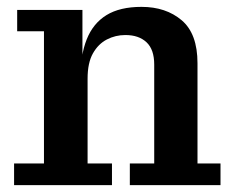

<svg xmlns="http://www.w3.org/2000/svg" viewBox="-20 -539 683 559"><path d="M358 0V-63H429V-351Q429 -395 406.5 -416Q384 -437 345 -437Q316 -437 291 -424Q266 -411 250.5 -383.5Q235 -356 235 -310L214 -309Q214 -378 232.5 -424.5Q251 -471 290 -495Q329 -519 392 -519Q463 -519 509 -480Q555 -441 555 -355V-63H622V0ZM21 0V-63H108V-448H30V-510H220V-349L235 -351V-63H306V0Z"/></svg>

Font: Montagu Slab 120pt Medium
Style: Regular
Weight: 500
Designer: Florian Karsten
Foundry: Florian Karsten
Version: Version 1.000